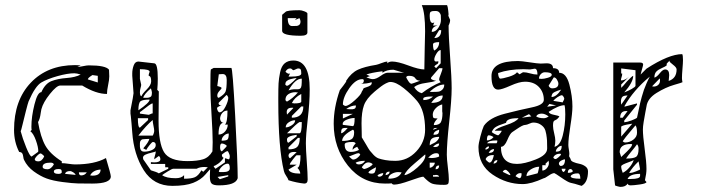

<svg xmlns="http://www.w3.org/2000/svg" viewBox="-20 -716 2752 752"><path d="M55 -121Q35 -160 35 -207Q35 -323 100.5 -392Q166 -461 274 -461Q276 -461 285.5 -460.5Q295 -460 296 -460L283 -454Q292 -454 306 -457Q320 -460 328 -460Q394 -460 407 -443Q407 -441 407.5 -429.5Q408 -418 408 -417Q408 -404 403.5 -383Q399 -362 399 -348Q356 -348 302 -381H216Q202 -381 175.5 -348Q149 -315 142 -288Q141 -285 139.5 -273.5Q138 -262 135.5 -253Q133 -244 129 -238Q139 -179 157.5 -146Q176 -113 222 -84V-77Q231 -77 248 -74.5Q265 -72 274 -72Q350 -72 395 -97Q414 -34 414 -25Q414 3 341 3Q306 3 285 2.5Q264 2 225.5 -3Q187 -8 162.5 -17Q138 -26 112.5 -44.5Q87 -63 74 -90Q72 -94 71 -102.5Q70 -111 67 -115.5Q64 -120 55 -121ZM289 -41Q289 -29 298 -29Q312 -29 320 -41ZM374 -52Q344 -50 333 -29L342 -28Q374 -28 374 -52ZM191 -44Q191 -35 209 -35Q220 -35 222 -41Q222 -49 219.5 -51.5Q217 -54 210 -54Q191 -54 191 -44ZM255 -46Q237 -46 235 -35L276 -31Q275 -36 267 -41Q259 -46 255 -46ZM147 -63Q147 -53 167 -53Q179 -53 191 -72Q189 -79 178 -79Q147 -79 147 -63ZM116 -93Q116 -84 130 -84Q144 -84 153 -103Q153 -105 148.5 -109Q144 -113 142 -114L139 -115Q135 -115 129 -109.5Q123 -104 119.5 -99Q116 -94 116 -93ZM61 -202Q68 -175 82.5 -139Q97 -103 104 -103L129 -121L130 -124Q130 -140 120.5 -166.5Q111 -193 99 -202L104 -207Q103 -211 103 -220Q103 -259 115 -307Q127 -355 142 -355Q157 -389 182 -398.5Q207 -408 241 -410.5Q275 -413 296 -424Q281 -429 271 -429Q245 -429 205.5 -418Q166 -407 142 -393Q118 -379 92 -319Q89 -311 81.5 -281.5Q74 -252 68 -227Q62 -202 61 -202ZM363 -419 342 -422Q324 -411 324 -405L363 -393Z M803 -53Q802 -53 784.5 -32.5Q767 -12 737 0Q707 12 655 12Q582 12 543 -49.5Q504 -111 498 -197Q498 -200 495 -234Q492 -268 491 -271V-284Q503 -344 503 -351Q503 -355 500.5 -385.5Q498 -416 498 -419V-429Q498 -444 503.5 -459.5Q509 -475 522 -475L584 -468Q598 -468 598 -408Q598 -386 596 -364L602 -358Q602 -335 601.5 -297Q601 -259 601 -244Q601 -155 622.5 -120Q644 -85 714 -85Q752 -85 775 -92Q798 -99 812 -123Q812 -129 812.5 -141Q813 -153 813 -159Q813 -195 808.5 -267Q804 -339 804 -376Q804 -442 806 -444L817 -450H886Q891 -450 901 -264.5Q911 -79 911 -18Q903 10 837 10Q816 10 809 3Q802 -4 802 -24Q802 -31 802.5 -41Q803 -51 803 -53ZM615 -30Q631 -18 668 -18Q691 -18 701 -30V-16Q730 -16 743.5 -22Q757 -28 769 -49L776 -43L794 -61Q792 -61 787 -61.5Q782 -62 781 -62Q762 -62 750 -55H658Q654 -55 637.5 -45Q621 -35 615 -30ZM832 -23 841 -14 874 -25V-30ZM571 -49Q595 -42 602 -37L639 -55V-61H627V-74H571V-81Q572 -81 576 -80.5Q580 -80 584 -80Q608 -80 608 -92Q608 -102 602 -105L584 -92Q584 -98 587 -107Q590 -116 590 -123Q587 -121 573.5 -118Q560 -115 550 -110.5Q540 -106 540 -98L541 -92ZM872 -75Q861 -75 849.5 -64Q838 -53 837 -43L843 -42Q849 -42 854 -42Q880 -42 880 -57Q880 -75 872 -75ZM817 -66Q817 -62 824 -55L861 -80V-96Q864 -96 869 -94Q874 -92 875 -92Q880 -92 880 -105Q880 -108 876.5 -116Q873 -124 872 -124Q867 -124 861.5 -120Q856 -116 852 -113L849 -110Q849 -100 856 -98Q847 -84 834.5 -75Q822 -66 817 -66ZM528 -155Q528 -154 528 -151Q528 -148 528 -146.5Q528 -145 528 -142Q528 -139 528.5 -137.5Q529 -136 529.5 -133.5Q530 -131 531 -129.5Q532 -128 533 -126.5Q534 -125 536 -124Q538 -123 540 -122.5Q542 -122 545 -122Q561 -122 575.5 -128.5Q590 -135 590 -148Q590 -160 578 -160Q575 -159 566 -148Q557 -137 553 -129L541 -135Q562 -159 565 -172Q561 -172 551.5 -171.5Q542 -171 538.5 -170.5Q535 -170 531.5 -166Q528 -162 528 -155ZM842 -139Q842 -125 849 -123Q868 -142 868 -144Q868 -147 861 -150.5Q854 -154 849 -154Q842 -154 842 -139ZM876 -193Q866 -193 857 -184.5Q848 -176 848 -165Q866 -165 871 -169.5Q876 -174 876 -193ZM578 -246Q552 -224 522 -185H578Q579 -185 581.5 -192Q584 -199 584 -203Q584 -210 581 -224Q578 -238 578 -246ZM856 -235Q836 -235 836 -189Q851 -189 861.5 -201Q872 -213 872 -228H861Q871 -236 871 -283Q858 -283 850 -273Q842 -263 842 -250Q845 -235 856 -235ZM520 -253Q520 -216 528 -216L560 -246V-253ZM528 -271 565 -266H560Q563 -266 569 -269Q575 -272 578 -272V-309Q578 -311 577 -311Q574 -311 564 -304Q554 -297 543 -288Q532 -279 528 -277ZM830 -293Q830 -288 833 -282Q836 -276 840 -276Q852 -276 863 -298Q874 -320 874 -333Q874 -335 871.5 -339.5Q869 -344 867 -344L837 -314L836 -312Q836 -303 849 -303Q844 -303 837 -299Q830 -295 830 -293ZM566 -326Q539 -326 530.5 -319.5Q522 -313 522 -284Q566 -314 566 -326ZM571 -370Q544 -347 541 -333Q553 -333 557 -333Q561 -333 566.5 -335Q572 -337 573.5 -341.5Q575 -346 575 -354Q575 -358 571 -370ZM837 -333Q859 -346 863.5 -357.5Q868 -369 868 -403Q868 -426 852 -426Q849 -426 843.5 -425.5Q838 -425 837 -425L831 -379Q848 -375 848 -371Q848 -369 839.5 -360Q831 -351 831 -342Q831 -333 837 -333ZM528 -355Q528 -340 534 -339Q537 -348 554.5 -365.5Q572 -383 572 -397Q572 -414 567 -417L562 -420Q562 -424 566 -435Q566 -445 528 -445V-407L533 -384Q533 -380 530.5 -371.5Q528 -363 528 -355Z M1110 -10Q1108 -17 1101 -27Q1094 -37 1092 -46Q1070 -136 1070 -318Q1070 -323 1070 -334Q1070 -371 1071 -389.5Q1072 -408 1077 -432.5Q1082 -457 1095 -468Q1108 -479 1129 -479Q1193 -479 1193 -366Q1193 -315 1185.5 -251.5Q1178 -188 1178 -155Q1178 -131 1181.5 -83.5Q1185 -36 1185 -13Q1185 3 1172 3Q1142 0 1110 -10ZM1110 -52Q1116 -36 1156 -36Q1156 -41 1153.5 -46.5Q1151 -52 1148 -55Q1145 -58 1145 -59H1146Q1157 -65 1157 -108H1142Q1140 -108 1127.5 -92Q1115 -76 1115 -72V-71H1142ZM1110 -108Q1110 -99 1116 -96L1142 -120Q1141 -120 1137 -120.5Q1133 -121 1132 -121Q1113 -121 1110 -108ZM1110 -139V-131Q1135 -131 1144.5 -141Q1154 -151 1154 -176H1147ZM1110 -157 1142 -182V-188Q1104 -183 1104 -170Q1104 -157 1110 -157ZM1162 -238H1153Q1143 -233 1104 -194H1153Q1162 -194 1162 -238ZM1136 -245Q1123 -245 1111 -237Q1099 -229 1099 -217Q1110 -217 1123 -225.5Q1136 -234 1136 -245ZM1123 -262V-255Q1168 -255 1168 -299H1160ZM1123 -294Q1103 -294 1103 -277Q1104 -269 1104 -267L1129 -293L1127 -294Q1124 -294 1123 -294ZM1160 -348Q1133 -334 1123 -312H1127Q1131 -311 1132 -311Q1160 -311 1160 -318ZM1098 -325Q1098 -323 1100.5 -320.5Q1103 -318 1104 -318Q1126 -330 1147 -354H1143Q1139 -355 1138 -355Q1122 -355 1110 -347.5Q1098 -340 1098 -325ZM1162 -408Q1136 -408 1110 -362Q1121 -366 1132 -366.5Q1143 -367 1147.5 -366.5Q1152 -366 1156 -369.5Q1160 -373 1161 -381.5Q1162 -390 1162 -408ZM1098 -388 1097 -387Q1097 -385 1099.5 -382.5Q1102 -380 1104 -380Q1112 -380 1142 -410H1138Q1136 -410 1131 -409Q1126 -408 1118 -406Q1110 -404 1104 -399.5Q1098 -395 1098 -388ZM1116 -428 1110 -416H1120Q1160 -416 1160 -428Q1160 -440 1157.5 -444Q1155 -448 1148 -448Q1145 -448 1138 -444.5Q1131 -441 1129 -441Q1127 -441 1124 -444.5Q1121 -448 1116 -448Q1105 -448 1098 -435Q1106 -427 1113 -427L1114 -428Q1115 -428 1116 -428ZM1085 -658 1098 -669Q1103 -676 1153 -676Q1161 -676 1172.5 -671.5Q1184 -667 1184 -663V-589Q1184 -576 1158 -576Q1085 -576 1085 -595ZM1107 -645Q1107 -614 1124 -614Q1137 -614 1142.5 -614.5Q1148 -615 1152.5 -619Q1157 -623 1157 -632Q1157 -637 1153 -645Q1137 -638 1135 -638L1142 -645Z M1514 2Q1506 3 1488 3Q1399 3 1343 -67Q1287 -137 1287 -231Q1287 -295 1311 -363Q1314 -366 1325 -381Q1336 -396 1336 -397V-400Q1356 -431 1382 -443Q1408 -455 1453 -462Q1459 -463 1474.5 -469Q1490 -475 1497 -475V-468Q1503 -475 1516 -475Q1538 -475 1579.5 -459.5Q1621 -444 1642 -444Q1642 -465 1643.5 -528Q1645 -591 1645 -593Q1645 -665 1632 -696H1730Q1734 -696 1737 -659Q1736 -658 1736 -656Q1736 -653 1739.5 -646Q1743 -639 1743 -638Q1743 -628 1737 -616Q1737 -574 1743 -492Q1749 -410 1749 -370Q1749 -326 1739.5 -239.5Q1730 -153 1730 -110Q1730 -94 1734 -61.5Q1738 -29 1738 -13Q1738 0 1735 4Q1732 8 1719 8Q1685 8 1672 3Q1659 -2 1638 -24Q1629 -24 1586 -8.5Q1543 7 1524 7Q1517 7 1514 2ZM1539 -42Q1527 -42 1514 -35Q1501 -28 1501 -16Q1542 -16 1553 -41Q1552 -41 1546 -41.5Q1540 -42 1539 -42ZM1459 -30Q1459 -24 1466 -24Q1472 -24 1476.5 -28Q1481 -32 1481 -38Q1472 -38 1459 -30ZM1676 -30V-24H1700Q1698 -31 1687 -31L1682 -30Q1678 -30 1676 -30ZM1506 -44Q1491 -44 1490 -30Q1506 -32 1506 -44ZM1645 -111Q1642 -108 1605 -77Q1568 -46 1564 -30Q1583 -32 1614.5 -59.5Q1646 -87 1646 -107Q1646 -108 1646 -109ZM1423 -41Q1424 -36 1436 -36Q1445 -36 1448 -41.5Q1451 -47 1453 -61Q1426 -48 1423 -41ZM1397 -61Q1402 -54 1408 -54H1407L1414 -56Q1420 -58 1428 -62.5Q1436 -67 1440 -73Q1432 -80 1422 -80Q1411 -80 1400 -65Q1398 -62 1397 -61ZM1700 -68Q1686 -68 1686 -53Q1700 -53 1700 -68ZM1663 -79V-59Q1670 -59 1676.5 -65.5Q1683 -72 1683 -79ZM1373 -79Q1376 -72 1386 -72Q1401 -72 1410 -86H1405Q1388 -86 1373 -79ZM1397 -178Q1403 -169 1413.5 -150.5Q1424 -132 1428.5 -126Q1433 -120 1443 -109.5Q1453 -99 1463 -95.5Q1473 -92 1489.5 -89Q1506 -86 1528 -86Q1576 -86 1610.5 -123Q1645 -160 1645 -208Q1645 -282 1614 -320Q1592 -346 1561.5 -370.5Q1531 -395 1509 -395Q1502 -395 1491.5 -389.5Q1481 -384 1472.5 -377.5Q1464 -371 1456 -364.5Q1448 -358 1447 -357Q1415 -330 1405.5 -303.5Q1396 -277 1396 -233Q1396 -226 1396.5 -207.5Q1397 -189 1397 -178ZM1347 -103Q1359 -91 1363 -91Q1371 -91 1379.5 -97.5Q1388 -104 1391 -111Q1388 -116 1383 -116Q1379 -116 1364.5 -110Q1350 -104 1347 -103ZM1688 -116Q1673 -116 1657 -98H1662Q1668 -97 1669 -97Q1688 -97 1700 -103Q1700 -111 1697.5 -113.5Q1695 -116 1688 -116ZM1330 -150Q1330 -121 1354 -121Q1372 -121 1386 -129L1379 -141Q1364 -135 1362 -129L1361 -132Q1361 -142 1373 -154Q1371 -160 1360 -160Q1330 -160 1330 -150ZM1700 -154Q1689 -154 1676 -141Q1683 -140 1684 -140Q1700 -140 1700 -154ZM1700 -180Q1681 -180 1672 -173.5Q1663 -167 1663 -147L1672 -152Q1681 -156 1685.5 -159Q1690 -162 1695 -168Q1700 -174 1700 -180ZM1362 -208Q1320 -186 1320 -164Q1344 -164 1355.5 -170Q1367 -176 1367 -197Q1367 -207 1362 -208ZM1700 -208Q1678 -202 1678 -188Q1690 -188 1695 -191.5Q1700 -195 1700 -208ZM1333 -215Q1322 -215 1319 -210.5Q1316 -206 1316 -194Q1324 -194 1342 -215ZM1688 -215Q1678 -215 1676 -208Q1680 -208 1694 -215ZM1322 -230 1323 -227 1362 -222Q1369 -222 1369 -254Q1355 -254 1338.5 -247.5Q1322 -241 1322 -230ZM1694 -252Q1679 -237 1679 -226Q1701 -226 1707 -238Q1713 -250 1713 -273L1712 -280Q1712 -286 1712 -294Q1712 -302 1712 -307Q1698 -304 1686.5 -292Q1675 -280 1675 -267Q1675 -257 1678 -254.5Q1681 -252 1694 -252ZM1323 -270V-252L1362 -270ZM1374 -303Q1355 -303 1336 -289Q1338 -289 1344 -288.5Q1350 -288 1351 -288Q1358 -288 1360.5 -288Q1363 -288 1367 -289.5Q1371 -291 1372.5 -294Q1374 -297 1374 -303ZM1323 -307Q1323 -306 1327 -303.5Q1331 -301 1333 -301Q1345 -301 1370 -323.5Q1395 -346 1397 -357Q1398 -358 1401 -363.5Q1404 -369 1404 -370Q1407 -372 1415.5 -374.5Q1424 -377 1430 -381Q1436 -385 1436 -391Q1436 -392 1436 -392L1435 -394Q1420 -388 1391 -388Q1405 -388 1405 -400Q1405 -406 1399 -406Q1373 -406 1348 -370.5Q1323 -335 1323 -307ZM1714 -342Q1688 -342 1669 -313Q1714 -313 1714 -342ZM1669 -338Q1644 -338 1638 -332V-324Q1662 -324 1676 -338ZM1602 -375Q1614 -355 1632 -351Q1669 -379 1706 -394Q1700 -400 1700 -406Q1700 -410 1706.5 -426Q1713 -442 1713 -449H1700L1669 -413Q1668 -410 1668 -409Q1668 -406 1675 -403Q1682 -400 1688 -400Q1677 -395 1647 -391Q1617 -387 1602 -375ZM1720 -385Q1694 -385 1663 -357L1669 -356Q1675 -356 1676 -356Q1690 -356 1697.5 -357Q1705 -358 1712.5 -365Q1720 -372 1720 -385ZM1571 -413Q1573 -408 1579.5 -398Q1586 -388 1592 -388Q1594 -388 1626 -400Q1612 -400 1606.5 -409.5Q1601 -419 1582 -419Q1572 -419 1571 -413ZM1415 -413Q1432 -406 1440 -406Q1453 -406 1470.5 -418.5Q1488 -431 1497 -431H1564Q1561 -431 1543 -436.5Q1525 -442 1521 -443Q1494 -443 1478 -431V-437Q1432 -431 1415 -424L1429 -418ZM1681 -456 1688 -449 1706 -468V-520Q1698 -520 1689.5 -506Q1681 -492 1681 -483Q1681 -475 1688 -475Q1690 -475 1693 -475.5Q1696 -476 1697 -476Q1697 -469 1695 -467Q1693 -465 1689 -463Q1685 -461 1681 -456ZM1676 -542Q1676 -523 1681 -518Q1700 -529 1700 -551Q1676 -551 1676 -542ZM1700 -598 1681 -567Q1708 -567 1708 -598ZM1694 -616Q1671 -611 1671 -591Q1686 -591 1696.5 -606.5Q1707 -622 1707 -638Q1707 -651 1706.5 -656Q1706 -661 1701 -667Q1696 -673 1686 -673Q1678 -673 1674.5 -672.5Q1671 -672 1668 -670.5Q1665 -669 1664 -665Q1663 -661 1663 -653Q1663 -626 1675 -626L1681 -628L1676 -616Z M2151 -38Q2143 -38 2128.5 -28Q2114 -18 2110 -18Q2060 5 2027 5Q1964 5 1909 -32.5Q1854 -70 1854 -140Q1854 -153 1861.5 -181.5Q1869 -210 1875 -223Q1897 -255 1957 -270.5Q2017 -286 2063.5 -295.5Q2110 -305 2110 -325Q2110 -355 2090.5 -375.5Q2071 -396 2036 -396Q2014 -396 1979.5 -380.5Q1945 -365 1931 -365Q1905 -365 1905 -418Q1905 -477 2009 -477Q2022 -477 2054 -472Q2086 -467 2098 -467Q2101 -467 2109 -467.5Q2117 -468 2121 -468Q2146 -468 2146 -449Q2170 -449 2170 -431Q2198 -431 2210 -385Q2222 -339 2222 -299Q2222 -273 2214 -223Q2206 -173 2206 -148Q2206 -142 2208 -130.5Q2210 -119 2210 -113Q2210 -112 2209.5 -109Q2209 -106 2209 -104Q2214 -94 2215 -93Q2215 -86 2225.5 -81.5Q2236 -77 2249 -74.5Q2262 -72 2272.5 -64.5Q2283 -57 2283 -45Q2283 -2 2258 12Q2227 2 2215 0Q2205 -2 2179 -20Q2153 -38 2151 -38ZM1999 -26Q2012 -18 2014 -18Q2023 -18 2023 -37L2018 -38Q2006 -38 1999 -26ZM2215 -26Q2215 -16 2253 -16Q2253 -37 2243 -37Q2221 -37 2215 -26ZM2092 -63Q2076 -63 2059 -52.5Q2042 -42 2042 -26L2085 -37Q2087 -37 2092 -63ZM1949 -43Q1951 -42 1958 -38.5Q1965 -35 1970.5 -32.5Q1976 -30 1979 -30Q1979 -35 1971.5 -43Q1964 -51 1960 -51Q1953 -51 1949 -43ZM2215 -54Q2204 -54 2204 -39Q2221 -39 2224 -46Q2219 -54 2215 -54ZM2180 -55Q2180 -46 2187 -42Q2195 -47 2195 -55ZM2104 -69V-48Q2114 -48 2122 -57.5Q2130 -67 2130 -78L2129 -82Q2129 -86 2129 -87L2116 -74L2118 -69ZM2169 -75Q2169 -72 2171.5 -69Q2174 -66 2176 -66Q2193 -66 2193 -92Q2187 -92 2178 -87Q2169 -82 2169 -75ZM1928 -89Q1915 -89 1913 -75Q1928 -77 1928 -89ZM1942 -141Q1942 -74 2005 -74Q2034 -74 2078.5 -91.5Q2123 -109 2123 -134V-138Q2123 -156 2122.5 -165.5Q2122 -175 2119.5 -190.5Q2117 -206 2111.5 -214.5Q2106 -223 2095 -229.5Q2084 -236 2068 -236Q2063 -236 2053 -231.5Q2043 -227 2039 -227Q2032 -227 2023.5 -222.5Q2015 -218 2002.5 -209.5Q1990 -201 1987 -199Q1978 -194 1967 -167.5Q1956 -141 1942 -141ZM1882 -93Q1883 -90 1886.5 -86.5Q1890 -83 1893 -81Q1896 -79 1897 -79Q1904 -79 1909 -91Q1914 -103 1914 -109Q1889 -109 1882 -93ZM2147 -100Q2149 -93 2157 -93Q2159 -93 2168 -100.5Q2177 -108 2177 -111Q2177 -114 2173 -114Q2155 -114 2147 -100ZM1915 -132Q1901 -132 1894 -117Q1915 -117 1915 -132ZM2180 -145Q2172 -145 2164.5 -137.5Q2157 -130 2157 -122Q2170 -122 2175 -127Q2180 -132 2180 -145ZM1894 -143Q1891 -143 1886 -139Q1881 -135 1881 -133L1882 -130Q1885 -130 1890 -133Q1895 -136 1895 -138V-140Q1894 -142 1894 -143ZM2146 -223Q2146 -212 2150.5 -194Q2155 -176 2155 -165Q2155 -154 2152 -141Q2174 -146 2184 -185Q2194 -224 2194 -268Q2194 -294 2191 -304Q2169 -304 2129 -278Q2131 -270 2149 -266.5Q2167 -263 2171 -260Q2167 -254 2163 -250.5Q2159 -247 2156 -246Q2153 -245 2150.5 -243Q2148 -241 2147 -236.5Q2146 -232 2146 -223ZM1925 -155Q1928 -158 1928 -165Q1928 -166 1923 -166Q1894 -166 1888 -155ZM1894 -186Q1887 -186 1887 -166Q1902 -166 1913 -179Q1903 -186 1894 -186ZM1906 -199Q1908 -196 1918 -191Q1928 -186 1931 -186Q1933 -186 1939 -193.5Q1945 -201 1945 -204H1918Q1923 -213 1962.5 -226Q2002 -239 2011 -253H2007Q1964 -253 1962 -235Q1957 -233 1948 -230Q1939 -227 1934 -225Q1929 -223 1923 -219.5Q1917 -216 1913 -211Q1909 -206 1906 -199ZM2080 -260Q2091 -253 2110 -253Q2119 -253 2129 -260Q2114 -271 2102 -271Q2085 -271 2080 -260ZM2052 -269 2024 -255 2061 -260ZM2132 -309 2123 -298 2158 -303ZM2147 -321 2184 -315 2185 -318Q2187 -321 2188.5 -324.5Q2190 -328 2190 -329Q2190 -333 2186.5 -338Q2183 -343 2181 -343Q2175 -343 2163.5 -335.5Q2152 -328 2147 -321ZM2178 -365Q2176 -364 2171.5 -363Q2167 -362 2165 -361Q2163 -360 2159 -358.5Q2155 -357 2153 -356Q2151 -355 2148 -353Q2145 -351 2143.5 -348.5Q2142 -346 2141 -343Q2140 -340 2140 -336Q2159 -336 2178 -365ZM2129 -381Q2129 -378 2133 -374Q2137 -370 2142 -370Q2167 -370 2167 -388Q2167 -395 2161.5 -404Q2156 -413 2149 -413ZM1931 -430Q1931 -415 1938 -408Q1949 -408 1973.5 -415.5Q1998 -423 2005 -433L2015 -425Q2016 -425 2021.5 -429Q2027 -433 2030 -433Q2041 -433 2056.5 -428.5Q2072 -424 2085 -424Q2085 -447 2074 -447Q2072 -447 2065.5 -445.5Q2059 -444 2056 -444Q2037 -445 2030 -445Q1974 -445 1931 -430ZM2114 -433Q2105 -433 2098 -425.5Q2091 -418 2091 -408Q2092 -408 2096 -407.5Q2100 -407 2101 -407Q2111 -407 2126 -411.5Q2141 -416 2141 -423Q2141 -433 2114 -433Z M2382 -53V-471H2487Q2499 -471 2499 -463Q2499 -460 2494 -443Q2489 -426 2489 -424L2512 -447Q2600 -504 2652 -504Q2655 -500 2655 -480Q2655 -470 2653 -446.5Q2651 -423 2651 -410Q2651 -404 2653 -394Q2653 -393 2620 -383.5Q2587 -374 2551.5 -352Q2516 -330 2512 -299Q2511 -294 2507.5 -275.5Q2504 -257 2501 -238.5Q2498 -220 2498 -209Q2498 -184 2505 -132.5Q2512 -81 2512 -54Q2512 -36 2506 -10L2512 -3Q2511 3 2486 6.5Q2461 10 2450 10Q2440 10 2438 3Q2431 16 2410 16Q2407 16 2398 13.5Q2389 11 2389 10ZM2487 -35Q2446 -35 2438 -15H2451Q2487 -15 2487 -27ZM2413 -64Q2413 -54 2419 -39Q2433 -46 2445 -60Q2457 -74 2462 -89Q2457 -86 2443 -81Q2429 -76 2421 -72Q2413 -68 2413 -64ZM2481 -84Q2458 -62 2444 -39H2451Q2456 -39 2471.5 -45Q2487 -51 2487 -53ZM2475 -151Q2469 -142 2454 -124Q2439 -106 2432 -95Q2461 -95 2471 -101.5Q2481 -108 2481 -133Q2481 -145 2475 -151ZM2407 -120Q2407 -119 2413 -101Q2416 -104 2423.5 -111Q2431 -118 2435.5 -122.5Q2440 -127 2445.5 -133Q2451 -139 2453.5 -143.5Q2456 -148 2456 -151Q2452 -152 2451 -152Q2407 -152 2407 -120ZM2419 -163Q2423 -158 2429 -158Q2446 -158 2460.5 -169Q2475 -180 2475 -196Q2475 -218 2469 -225Q2468 -223 2448.5 -200.5Q2429 -178 2419 -163ZM2453 -231Q2413 -225 2413 -219V-181L2456 -231ZM2425 -244V-237Q2437 -238 2454 -244.5Q2471 -251 2475 -255Q2477 -263 2481 -283Q2485 -303 2487 -311.5Q2489 -320 2493.5 -336.5Q2498 -353 2502 -364Q2506 -375 2512 -389Q2518 -403 2525 -416Q2461 -363 2425 -299H2429Q2465 -308 2475 -311V-306ZM2432 -281Q2409 -281 2409 -255H2419L2438 -281ZM2438 -342Q2422 -342 2417 -336Q2412 -330 2412 -317Q2412 -316 2412.5 -311.5Q2413 -307 2413 -306ZM2460 -419Q2460 -394 2425 -354Q2439 -359 2454 -367.5Q2469 -376 2469 -380V-441L2413 -448V-428H2417Q2417 -421 2414.5 -414Q2412 -407 2412 -401Q2429 -401 2444 -416L2413 -385V-372L2421 -380Q2428 -389 2435.5 -397Q2443 -405 2450.5 -412Q2458 -419 2460 -419ZM2564 -409 2534 -378Q2539 -377 2540 -377Q2551 -377 2558 -383.5Q2565 -390 2565 -400V-404Q2564 -408 2564 -409ZM2585 -444Q2601 -444 2601 -422Q2601 -418 2600 -410Q2599 -402 2599 -399Q2630 -409 2630 -444Q2630 -452 2616 -462.5Q2602 -473 2602 -477Q2602 -478 2604 -480Q2591 -467 2591 -466Q2591 -465 2591 -463L2592 -461Q2586 -455 2572.5 -449.5Q2559 -444 2551 -436Q2543 -428 2543 -412Q2552 -414 2564 -429Q2576 -444 2585 -444Z"/></svg>

Font: CabinSketch
Style: Regular
Weight: 400
Designer: Pablo Impallari
Foundry: Pablo Impallari. www.impallari.com Igino Marini. www.ikern.com
Version: Version 1.002